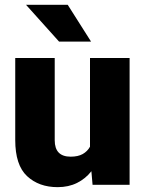

<svg xmlns="http://www.w3.org/2000/svg" viewBox="-20 -770 604 800"><path d="M365.7 0 360.8 -56.6Q336.4 -25.4 301 -7.8Q265.6 9.8 220.2 9.8Q142.1 9.8 92.8 -36.1Q43.5 -82 43.5 -186.5V-528.3H208V-185.5Q208 -117.2 274.4 -117.2Q305.2 -117.2 324.7 -128.2Q344.2 -139.2 355 -158.7V-528.3H520V0ZM262.2 -750 359.4 -596.7H226.1L88.4 -750Z"/></svg>

Font: Vazirmatn UI FD Black
Style: Regular
Weight: 900
Designer: Saber Rastikerdar
Foundry: Saber Rastikerdar
Version: Version 33.003